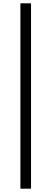

<svg xmlns="http://www.w3.org/2000/svg" viewBox="-20 -858 309 1157"><path d="M103 -838H167V279H103Z"/></svg>

Font: 思源黑体R
Style: Regular
Weight: 400
Designer: Ryoko NISHIZUKA  (kana & ideographs); Paul D. Hunt (Latin, Greek & Cyrillic); Wenlong ZHANG  (bopomofo); Sandoll Communi
Foundry: Adobe Systems Incorporated
Version: Version 1.00 June 24, 2014, initial release